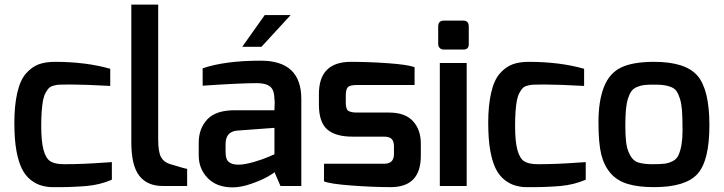

<svg xmlns="http://www.w3.org/2000/svg" viewBox="-20 -803 3125 829"><path d="M217 -536Q351 -536 456 -506V-432Q344 -438 292 -438Q240 -438 230.5 -437Q221 -436 209 -432.5Q197 -429 190.5 -422Q184 -415 177 -402.5Q170 -390 166 -371Q158 -328 158 -260Q158 -192 168 -155.5Q178 -119 197.5 -106.5Q217 -94 257 -94Q337 -94 431 -101L463 -103V-27Q411 -5 355 0Q337 1 328 2Q319 3 299.5 3.5Q280 4 273 4.5Q266 5 244.5 5Q223 5 204 5Q185 5 160.5 -1.5Q136 -8 113 -26Q90 -44 75 -73.5Q60 -103 51 -151.5Q42 -200 42 -273.5Q42 -347 54.5 -402Q67 -457 92 -485.5Q117 -514 146.5 -525Q176 -536 217 -536Z M547 -189V-783H663V-203Q663 -147 675 -125Q687 -103 713 -95Q781 -74 788 -74V0H682Q616 0 581.5 -44Q547 -88 547 -189Z M855 -508Q951 -541 1106 -541Q1281 -541 1281 -376V0H1191L1165 -60Q1162 -55 1135.5 -40Q1109 -25 1065 -9.5Q1021 6 984 6Q916 6 877 -34Q838 -74 838 -132V-186Q838 -248 875 -287.5Q912 -327 993.5 -327Q1075 -327 1120 -327Q1165 -327 1165 -327Q1166 -350 1166 -361.5Q1166 -373 1165 -373Q1165 -414 1146.5 -429Q1128 -444 1090 -444Q1016 -444 855 -433ZM954 -146Q954 -115 968 -103.5Q982 -92 1009 -92Q1036 -92 1075.5 -103.5Q1115 -115 1140 -126L1165 -137V-251L1003 -239Q954 -234 954 -181ZM1026 -601 1123 -738H1235L1109 -601Z M1495 -536Q1572 -536 1656 -530Q1740 -524 1770 -513V-436H1522Q1490 -436 1481.5 -426Q1473 -416 1473 -391V-359Q1473 -331 1484.5 -324Q1496 -317 1522 -317H1660Q1729 -317 1763 -280Q1797 -243 1797 -183V-130Q1797 5 1667 5Q1591 5 1497.5 -2Q1404 -9 1379 -20V-96H1638Q1681 -96 1681 -137V-171Q1681 -192 1671.5 -202.5Q1662 -213 1638 -213H1502Q1428 -213 1392.5 -244.5Q1357 -276 1357 -351V-397Q1357 -536 1495 -536Z M1981 -714Q2004 -714 2004 -688V-612Q2004 -589 1981 -589H1896Q1886 -589 1879 -595.5Q1872 -602 1872 -612V-688Q1872 -714 1896 -714ZM1879 0V-531H1995V0Z M2263 -536Q2397 -536 2502 -506V-432Q2390 -438 2338 -438Q2286 -438 2276.5 -437Q2267 -436 2255 -432.5Q2243 -429 2236.5 -422Q2230 -415 2223 -402.5Q2216 -390 2212 -371Q2204 -328 2204 -260Q2204 -192 2214 -155.5Q2224 -119 2243.5 -106.5Q2263 -94 2303 -94Q2383 -94 2477 -101L2509 -103V-27Q2457 -5 2401 0Q2383 1 2374 2Q2365 3 2345.5 3.5Q2326 4 2319 4.5Q2312 5 2290.5 5Q2269 5 2250 5Q2231 5 2206.5 -1.5Q2182 -8 2159 -26Q2136 -44 2121 -73.5Q2106 -103 2097 -151.5Q2088 -200 2088 -273.5Q2088 -347 2100.5 -402Q2113 -457 2138 -485.5Q2163 -514 2192.5 -525Q2222 -536 2263 -536Z M2804 -536Q2940 -536 2991.5 -476Q3043 -416 3043 -262.5Q3043 -109 2991.5 -52Q2940 5 2804 5Q2735 5 2689.5 -9Q2644 -23 2616 -55.5Q2588 -88 2576 -136.5Q2564 -185 2564 -276Q2564 -367 2587.5 -427Q2611 -487 2661.5 -511.5Q2712 -536 2804 -536ZM2734 -102Q2759 -94 2796.5 -94Q2834 -94 2851 -96.5Q2868 -99 2885 -107.5Q2902 -116 2910 -134Q2927 -174 2927 -237Q2927 -300 2924.5 -328.5Q2922 -357 2915.5 -377.5Q2909 -398 2901 -409.5Q2893 -421 2878 -427Q2854 -437 2816 -437.5Q2778 -438 2762 -436Q2746 -434 2730.5 -427.5Q2715 -421 2706.5 -409.5Q2698 -398 2691.5 -377.5Q2685 -357 2682.5 -328.5Q2680 -300 2680 -260Q2680 -220 2683 -193Q2686 -166 2693.5 -148Q2701 -130 2710 -119Q2719 -108 2734 -102Z"/></svg>

Font: Exo
Style: DemiBold
Weight: 600
Designer: Natanael Gama
Version: Version 1.00